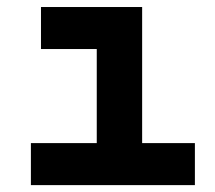

<svg xmlns="http://www.w3.org/2000/svg" viewBox="-20 -538 626 558"><path d="M69.8 0H546.4V-122.1H393.1V-517.6H99.1V-395.5H261.2V-122.1H69.8Z"/></svg>

Font: Cascadia Mono NF
Style: Bold
Weight: 700
Monospace: yes
Designer: Aaron Bell
Foundry: Saja Typeworks
Version: Version 2404.023